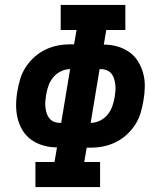

<svg xmlns="http://www.w3.org/2000/svg" viewBox="-20 -755 640 775"><path d="M123 0V-101H200L210 -160Q182 -160 155.5 -167.5Q129 -175 107.5 -190Q86 -205 72 -227.5Q58 -250 51.5 -276Q45 -302 45 -330Q45 -358 50 -386Q54 -411 61.5 -436Q69 -461 83.5 -483.5Q98 -506 118.5 -524.5Q139 -543 163 -554.5Q187 -566 212 -571Q237 -576 263 -576H279L289 -634H225V-735H486V-634H409L399 -575Q427 -575 453.5 -567.5Q480 -560 501.5 -545Q523 -530 537 -507.5Q551 -485 558 -459Q565 -433 564.5 -405Q564 -377 559 -349Q555 -324 547.5 -299Q540 -274 525.5 -251.5Q511 -229 490.5 -210.5Q470 -192 446 -180.5Q422 -169 397 -164Q372 -159 346 -159H330L320 -101H384V0ZM221 -259H227L263 -476Q244 -476 225.5 -467Q207 -458 194.5 -442.5Q182 -427 175.5 -408.5Q169 -390 166 -371Q164 -359 163 -346Q162 -333 163.5 -321Q165 -309 168.5 -297.5Q172 -286 179.5 -277Q187 -268 198 -263.5Q209 -259 221 -259ZM346 -259Q365 -259 383.5 -268Q402 -277 414.5 -292.5Q427 -308 433.5 -326.5Q440 -345 443 -364Q445 -376 446 -389Q447 -402 445.5 -414Q444 -426 440.5 -437.5Q437 -449 429.5 -458Q422 -467 411 -471.5Q400 -476 388 -476H382Z"/></svg>

Font: Iosevka Slab Extended Oblique
Style: Bold
Weight: 700
Width: 7
Italic angle: -9°
Monospace: yes
Designer: Belleve Invis
Foundry: Belleve Invis
Version: Version 11.1.1; ttfautohint (v1.8.3)